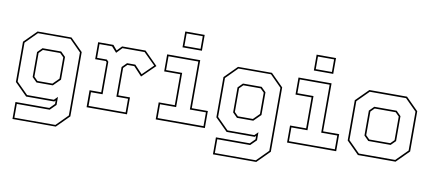

<svg xmlns="http://www.w3.org/2000/svg" viewBox="-80 -1060 3544 1570"><g transform="rotate(10 1692.0 -275.0)"><path d="M80 200V59H361L401.5 18.5V-10L391.5 0H158L55 -103V-437L158 -540H439.5L542.5 -437V97L439.5 200ZM93.5 187H434L529 91.5V-431.5L434 -527H163.5L68.5 -431.5V-108.5L163.5 -13.5H386L415 -42.5V24.5L366.5 72.5H93.5ZM221.5 -128 183 -166.5V-374L221.5 -412.5H376.5L415 -374V-185.5L357 -128ZM227 -141.5H351.5L401.5 -191.5V-368.5L370.5 -399H227L196.5 -368.5V-172Z M660 0V-141H757V-391.5L749.5 -399H661V-540H787.5L821.5 -500L860 -540H1054.5L1164 -430.5L1055 -324.5L986 -398.5H929L898.5 -368V-140.5H995.5V0ZM674 -13.5H982V-127H885V-373.5L923.5 -412H992L1056.5 -343.5L1145.5 -431L1049 -526.5H865.5L820.5 -480L779 -526.5H674.5V-412.5H755.5L770.5 -397V-127H674Z M1347.5 -618.5V-750H1508.5V-618.5ZM1361 -632H1495V-736.5H1361ZM1234 0V-141.5H1367.5V-398.5H1234V-540H1508.5V-141.5H1642V0ZM1247.5 -13.5H1628.5V-128H1495V-526.5H1247.5V-412H1381V-128H1247.5Z M1744.5 200V59H2025.5L2066 18.5V-10L2056 0H1822.5L1719.5 -103V-437L1822.5 -540H2104L2207 -437V97L2104 200ZM1758 187H2098.5L2193.5 91.5V-431.5L2098.5 -527H1828L1733 -431.5V-108.5L1828 -13.5H2050.5L2079.5 -42.5V24.5L2031 72.5H1758ZM1886 -128 1847.5 -166.5V-374L1886 -412.5H2041L2079.5 -374V-185.5L2021.5 -128ZM1891.5 -141.5H2016L2066 -191.5V-368.5L2035 -399H1891.5L1861 -368.5V-172Z M2438 -618.5V-750H2599V-618.5ZM2451.5 -632H2585.5V-736.5H2451.5ZM2324.5 0V-141.5H2458V-398.5H2324.5V-540H2599V-141.5H2732.5V0ZM2338 -13.5H2719V-128H2585.5V-526.5H2338V-412H2471.5V-128H2338Z M2913 0 2810 -103V-437L2913 -540H3225.5L3328.5 -437V-103L3225.5 0ZM2918.5 -13.5H3220L3315 -108.5V-431.5L3220 -526.5H2918.5L2823.5 -431.5V-108.5ZM2976.5 -128 2938 -166.5V-373.5L2976.5 -412H3162L3200.5 -373.5V-166.5L3162 -128ZM2982 -141.5H3156.5L3187 -172V-368L3156.5 -398.5H2982L2951.5 -368V-172Z"/></g></svg>

Font: Tourney Thin Thin
Style: Regular
Weight: 250
Version: Version 1.015